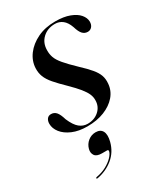

<svg xmlns="http://www.w3.org/2000/svg" viewBox="-171 -519 703 813"><g transform="rotate(-30 180.5 -112.5)"><path d="M139.5 -0.5Q172.5 -0.5 194.8 -20.5Q217 -40.5 217 -71Q217.5 -86.5 211 -101.5Q204.5 -116.5 189 -135.8Q173.5 -155 146.5 -181.5Q116 -211 97.8 -232.2Q79.5 -253.5 72 -272.8Q64.5 -292 65.5 -314.5Q67 -349.5 89 -379Q111 -408.5 148.8 -426.8Q186.5 -445 236 -445Q277.5 -445 305.8 -434.2Q334 -423.5 348.2 -406.8Q362.5 -390 363 -371.5Q363 -356 355 -346.8Q347 -337.5 334.5 -337.5Q320 -337.5 309.8 -348Q299.5 -358.5 291.5 -385.5Q282 -412 266.2 -424.2Q250.5 -436.5 229.5 -436.5Q193 -436.5 169.2 -414Q145.5 -391.5 145.5 -356Q145 -337.5 151 -320.5Q157 -303.5 174.8 -282.5Q192.5 -261.5 227 -228.5Q255.5 -202 272 -182.2Q288.5 -162.5 294.8 -144.5Q301 -126.5 299 -105Q296.5 -71.5 274.5 -46Q252.5 -20.5 216.2 -6Q180 8.5 133 8.5Q91 8.5 60.8 -4.5Q30.5 -17.5 14.2 -38.2Q-2 -59 -2 -81.5Q-2 -95.5 4.8 -104.8Q11.5 -114 24.5 -114Q39.5 -114 49.5 -102.8Q59.5 -91.5 67.5 -64Q82.5 -29 100 -14.8Q117.5 -0.5 139.5 -0.5ZM129 138Q103 138 94.2 125Q85.5 112 90 94.5Q95.5 73.5 112 60.2Q128.5 47 149.5 47Q173 47 182 64Q191 81 183 113Q171.5 157 138.5 184.2Q105.5 211.5 60.5 220Q58 220.5 56.5 220Q55 219.5 55 218Q55 216.5 56 215.2Q57 214 59.5 213.5Q86 209 107.5 197.5Q129 186 142.5 172Q156 158 159 146.5Q161 138 153.5 138Z"/></g></svg>

Font: Fraunces 120pt
Style: Italic
Weight: 400
Italic angle: -16°
Version: Version 1.000;[b76b70a41]